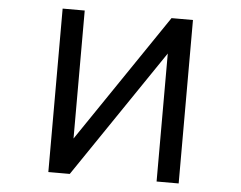

<svg xmlns="http://www.w3.org/2000/svg" viewBox="-53 -820 1105 880"><g transform="rotate(5 500.0 -380.0)"><path d="M200.2 -3.9V-755.9H301.8V-167L701.2 -755.9H799.8V-3.9H698.2V-592.8L298.8 -3.9Z"/></g></svg>

Font: Kosugi
Style: Regular
Weight: 400
Version: Version 4.002